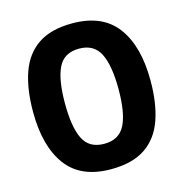

<svg xmlns="http://www.w3.org/2000/svg" viewBox="-106 -806 872 912"><g transform="rotate(-15 330.0 -349.5)"><path d="M618.7 -348.6Q618.7 -236.3 590.3 -156Q562 -75.7 498.5 -33Q435.1 9.8 329.6 9.8Q181.2 9.8 111.1 -85.2Q41 -180.2 41 -348.6Q41 -461.4 69.3 -541.7Q97.7 -622.1 160.9 -664.8Q224.1 -707.5 329.6 -707.5Q477.1 -707.5 547.9 -613Q618.7 -518.6 618.7 -348.6ZM197.8 -348.6Q197.8 -232.4 226.6 -173.8Q255.4 -115.2 329.6 -115.2Q402.3 -115.2 431.9 -173.3Q461.4 -231.4 461.4 -348.6Q461.4 -465.3 431.9 -524.2Q402.3 -583 329.6 -583Q255.4 -583 226.6 -524.2Q197.8 -465.3 197.8 -348.6Z"/></g></svg>

Font: Lunasima
Style: Bold
Weight: 700
Designer: The DocRepair Project, Monotype Design Team
Foundry: Google
Version: Version 2.009